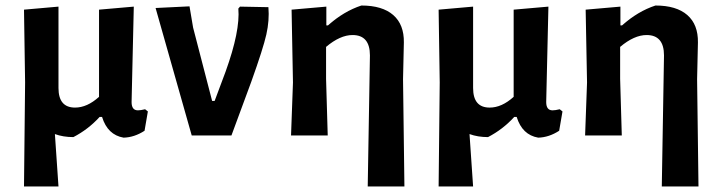

<svg xmlns="http://www.w3.org/2000/svg" viewBox="-20 -491 2609 696"><path d="M67 185 71 -192 67 -456 192 -467V-172Q192 -101 252 -101Q296 -101 339 -140V-456L465 -467L457 -121Q457 -91 480 -91Q490 -91 506 -95L516 -87L504 -17Q467 7 428 8Q370 -2 350 -67H341Q300 -22 246 6Q209 6 179 -5L192 185Z M953 -465Q957 -417 945.5 -366Q934 -315 891 -195L819 0H675L544 -462L667 -468L680 -391L749 -125H758L798 -232Q851 -379 844 -460L850 -467Z M1163 -467V-399H1169Q1226 -450 1290 -471Q1366 -471 1405.5 -436.5Q1445 -402 1444 -337L1441 -204L1446 185H1313L1321 -290Q1321 -364 1258 -364Q1213 -364 1162 -321V-205L1168 0H1035L1042 -192L1037 -456Z M1570 185 1574 -192 1570 -456 1695 -467V-172Q1695 -101 1755 -101Q1799 -101 1842 -140V-456L1968 -467L1960 -121Q1960 -91 1983 -91Q1993 -91 2009 -95L2019 -87L2007 -17Q1970 7 1931 8Q1873 -2 1853 -67H1844Q1803 -22 1749 6Q1712 6 1682 -5L1695 185Z M2229 -467V-399H2235Q2292 -450 2356 -471Q2432 -471 2471.5 -436.5Q2511 -402 2510 -337L2507 -204L2512 185H2379L2387 -290Q2387 -364 2324 -364Q2279 -364 2228 -321V-205L2234 0H2101L2108 -192L2103 -456Z"/></svg>

Font: Alegreya Sans SC
Style: Bold
Weight: 700
Designer: Juan Pablo del Peral
Foundry: Huerta Tipografica
Version: Version 2.007